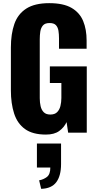

<svg xmlns="http://www.w3.org/2000/svg" viewBox="-20 -841 622 1217"><path d="M271 12Q187 12 138.5 -23Q90 -58 69.5 -121.5Q49 -185 49 -268V-540Q49 -626 71 -689Q93 -752 146.5 -786.5Q200 -821 292 -821Q382 -821 433.5 -791Q485 -761 507 -708Q529 -655 529 -584V-532H354V-598Q354 -624 350.5 -646Q347 -668 334.5 -681.5Q322 -695 294 -695Q265 -695 252 -679.5Q239 -664 235.5 -641Q232 -618 232 -593V-218Q232 -191 237.5 -167.5Q243 -144 257.5 -129.5Q272 -115 299 -115Q327 -115 342 -130Q357 -145 363 -169Q369 -193 369 -220V-315H296V-420H530V0H412L402 -67Q386 -33 355 -10.5Q324 12 271 12ZM241 356 228 302Q256 297 277.5 280.5Q299 264 299 221H214V69H367V199Q367 273 337 313.5Q307 354 241 356Z"/></svg>

Font: Oswald
Style: Bold
Weight: 700
Designer: Vernon Adams
Foundry: Vernon Adams
Version: Version 4.103;gftools[0.9.33.dev8+g029e19f]